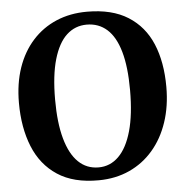

<svg xmlns="http://www.w3.org/2000/svg" viewBox="-54 -804 837 867"><g transform="rotate(-5 365.0 -370.5)"><path d="M359.5 11Q245.5 12 172.5 -36Q99.5 -84 64.8 -170Q30 -256 30 -368.5Q30 -456 54.2 -526.8Q78.5 -597.5 124 -648Q169.5 -698.5 232.2 -725.2Q295 -752 372 -752Q485 -752 557.5 -706.2Q630 -660.5 664.8 -577.8Q699.5 -495 699.5 -382.5Q699.5 -295 675.2 -223Q651 -151 606 -98.8Q561 -46.5 498.5 -18Q436 10.5 359.5 11ZM363.5 -47Q416 -47 454.5 -85Q493 -123 514 -197.5Q535 -272 535 -382Q535 -488 515.2 -557Q495.5 -626 457.5 -660Q419.5 -694 365.5 -694Q312.5 -694 274.2 -658.5Q236 -623 215 -550.8Q194 -478.5 194 -369Q194 -263.5 214 -191.8Q234 -120 271.8 -83.5Q309.5 -47 363.5 -47Z"/></g></svg>

Font: Merriweather 28pt
Style: Bold
Weight: 700
Version: Version 2.100